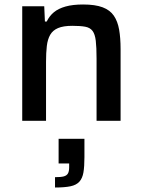

<svg xmlns="http://www.w3.org/2000/svg" viewBox="-20 -538 636 855"><path d="M79 0V-510H177L180 -442H188Q200 -467 220 -483.5Q240 -500 272 -509Q304 -518 350 -518Q404 -518 437 -505.5Q470 -493 487 -468Q504 -443 510.5 -406Q517 -369 517 -319V0H410V-277Q410 -327 406.5 -356.5Q403 -386 392 -400.5Q381 -415 359.5 -419Q338 -423 302 -423Q262 -423 238.5 -413Q215 -403 203.5 -383Q192 -363 188.5 -333Q185 -303 185 -263V0ZM225 297V251Q251 251 264 247.5Q277 244 282.5 234.5Q288 225 288 207V190H241V80H356V162Q356 204 351.5 230Q347 256 333.5 271Q320 286 294 291.5Q268 297 225 297Z"/></svg>

Font: Saira Thin Medium
Style: Regular
Weight: 500
Version: Version 1.101